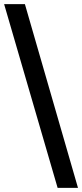

<svg xmlns="http://www.w3.org/2000/svg" viewBox="-24 -828 399 933"><path d="M256 85 -4 -808H97L355 85Z"/></svg>

Font: Bitter Pro
Style: Bold
Weight: 700
Designer: Sol Matas, and Bitter project Authors
Foundry: Sol Matas
Version: Version 1.010